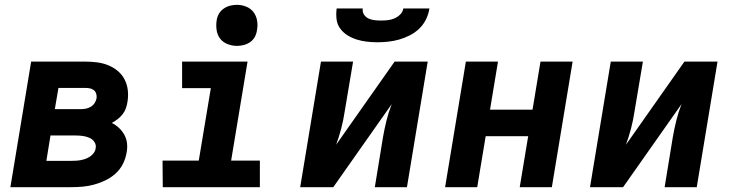

<svg xmlns="http://www.w3.org/2000/svg" viewBox="-20 -775 3040 795"><path d="M23 0 109 -520H332Q356 -520 380.5 -517Q405 -514 426.5 -505.5Q448 -497 466 -482.5Q484 -468 495 -447.5Q506 -427 509 -403Q512 -379 508 -354Q506 -341 501.5 -327.5Q497 -314 488 -302.5Q479 -291 467.5 -282Q456 -273 443 -266Q459 -258 472.5 -245.5Q486 -233 495 -216.5Q504 -200 506 -181Q508 -162 504 -142Q500 -118 488.5 -95.5Q477 -73 458 -56Q439 -39 416 -28Q393 -17 369 -10.5Q345 -4 321.5 -2Q298 0 274 0ZM207 -323H314Q324 -323 335 -325Q346 -327 356 -333Q366 -339 372 -348.5Q378 -358 380 -369Q381 -379 378 -388Q375 -397 367.5 -402.5Q360 -408 350.5 -409.5Q341 -411 332 -411H222ZM172 -109H274Q284 -109 294 -109.5Q304 -110 314.5 -112Q325 -114 334.5 -117.5Q344 -121 353 -127Q362 -133 368.5 -142Q375 -151 376 -161Q379 -175 371 -187Q363 -199 350 -204.5Q337 -210 323 -212Q309 -214 294 -214H189Z M1056 0H654L653 -110H803L853 -410H734V-520H1005L937 -110H1056ZM961 -585Q941 -585 922 -592.5Q903 -600 891.5 -615Q880 -630 877 -650Q874 -670 877 -690Q879 -705 886.5 -718Q894 -731 906.5 -739.5Q919 -748 933 -751.5Q947 -755 961 -755Q981 -755 999.5 -747.5Q1018 -740 1029.5 -725Q1041 -710 1044.5 -690Q1048 -670 1044 -650Q1042 -635 1035 -622Q1028 -609 1015.5 -600.5Q1003 -592 989 -588.5Q975 -585 961 -585Z M1223 0 1309 -520H1442L1407 -312Q1402 -278 1393 -243.5Q1384 -209 1372 -176L1614 -520H1751L1665 0H1532L1566 -208Q1572 -242 1580.5 -276.5Q1589 -311 1602 -344L1360 0ZM1543 -600Q1521 -600 1499 -602.5Q1477 -605 1456.5 -611.5Q1436 -618 1418.5 -629Q1401 -640 1388.5 -657Q1376 -674 1373.5 -696Q1371 -718 1374 -740H1482Q1480 -726 1487 -715Q1494 -704 1505.5 -698.5Q1517 -693 1530.5 -691.5Q1544 -690 1558 -690Q1572 -690 1585.5 -691.5Q1599 -693 1612.5 -698.5Q1626 -704 1637 -715Q1648 -726 1650 -740H1758Q1755 -718 1744.5 -696Q1734 -674 1716.5 -657Q1699 -640 1677.5 -629Q1656 -618 1633.5 -611.5Q1611 -605 1588 -602.5Q1565 -600 1543 -600Z M1823 0 1909 -520H2042L2009 -321H2185L2218 -520H2351L2265 0H2132L2167 -211H1991L1956 0Z M2423 0 2509 -520H2642L2607 -312Q2602 -278 2593 -243.5Q2584 -209 2572 -176L2814 -520H2951L2865 0H2732L2766 -208Q2772 -242 2780.5 -276.5Q2789 -311 2802 -344L2560 0Z"/></svg>

Font: Iosevka XBd Ex Obl
Style: Regular
Weight: 800
Width: 7
Italic angle: -9°
Monospace: yes
Designer: Belleve Invis
Foundry: Belleve Invis
Version: Version 32.5.0; ttfautohint (v1.8.4)